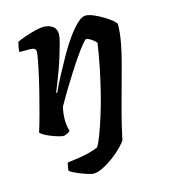

<svg xmlns="http://www.w3.org/2000/svg" viewBox="-106 -584 762 868"><g transform="rotate(-15 275.5 -150.0)"><path d="M35 -44Q45 -75 58 -122.5Q71 -170 84 -222.5Q97 -275 106 -318Q110 -336 113 -352Q116 -368 118 -380.5Q120 -393 120 -398Q120 -409 113.5 -413.5Q107 -418 91 -418H43Q43 -431 46 -443.5Q49 -456 51 -464Q65 -471 89.5 -479.5Q114 -488 138.5 -494Q163 -500 176 -500Q202 -500 219.5 -487.5Q237 -475 237 -449Q237 -437 230 -411Q223 -385 213 -352.5Q203 -320 191.5 -288.5Q180 -257 170.5 -233Q161 -209 156 -199L160 -195Q176 -230 197.5 -270.5Q219 -311 242 -351.5Q265 -392 289 -425.5Q313 -459 335 -479.5Q357 -500 374 -500Q389 -500 410.5 -491Q432 -482 453.5 -469Q475 -456 490 -443.5Q505 -431 506 -425Q506 -387 498 -343Q490 -299 477 -250Q464 -201 449 -147Q434 -93 418.5 -34.5Q403 24 390 87Q385 97 366.5 116Q348 135 323 154Q298 173 271.5 186.5Q245 200 225 200Q219 200 203.5 195.5Q188 191 170 184Q152 177 138 170Q124 163 119 158Q119 150 121.5 136.5Q124 123 126 121Q150 118 177 114Q204 110 229.5 103.5Q255 97 271 89Q282 71 295 36.5Q308 2 322.5 -44Q337 -90 350.5 -144Q364 -198 375.5 -254.5Q387 -311 395 -367Q388 -376 379 -382.5Q370 -389 362 -393Q354 -397 350 -397Q346 -397 330.5 -378.5Q315 -360 294 -329.5Q273 -299 250 -263Q227 -227 206 -192Q185 -157 170 -130Q166 -117 164 -100.5Q162 -84 162 -68Q162 -55 164 -41.5Q166 -28 170 -15Q165 -10 156 -5.5Q147 -1 140 0Q130 0 113 -5Q96 -10 79 -17Q62 -24 49.5 -31.5Q37 -39 35 -44Z"/></g></svg>

Font: Texturina Medium 12pt ExtraBold
Style: Italic
Weight: 800
Italic angle: -11°
Version: Version 1.002